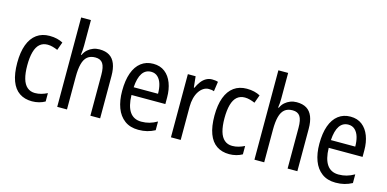

<svg xmlns="http://www.w3.org/2000/svg" viewBox="-73 -1164 3176 1577"><g transform="rotate(15 1515.5 -375.0)"><path d="M245 10Q182 10 137.5 -20Q93 -50 70 -111.5Q47 -173 47 -265Q47 -356 70.5 -419Q94 -482 139 -514.5Q184 -547 248 -547Q283 -547 311.5 -540Q340 -533 362 -521L337 -452Q316 -461 294 -467Q272 -473 251 -473Q211 -473 184.5 -450Q158 -427 145 -380.5Q132 -334 132 -266Q132 -199 145 -153.5Q158 -108 185 -85Q212 -62 251 -62Q279 -62 305 -69.5Q331 -77 355 -89V-18Q333 -5 304 2.5Q275 10 245 10Z M541 -543Q541 -522 539.5 -502Q538 -482 535 -464H541Q553 -491 573.5 -509Q594 -527 619 -536.5Q644 -546 672 -546Q724 -546 757 -525.5Q790 -505 806.5 -463.5Q823 -422 823 -360V0H740V-347Q740 -414 720.5 -443.5Q701 -473 657 -473Q615 -473 589.5 -452Q564 -431 552.5 -387.5Q541 -344 541 -278V0H458V-760H541Z M1130 -546Q1189 -546 1229 -515Q1269 -484 1289.5 -430Q1310 -376 1310 -308V-252H1022Q1024 -157 1057.5 -109Q1091 -61 1156 -61Q1192 -61 1224 -70Q1256 -79 1289 -98V-24Q1257 -7 1223.5 1.5Q1190 10 1149 10Q1079 10 1032 -25Q985 -60 962 -121.5Q939 -183 939 -265Q939 -355 961.5 -417.5Q984 -480 1027 -513Q1070 -546 1130 -546ZM1130 -478Q1082 -478 1055 -438Q1028 -398 1023 -318H1230Q1230 -363 1219.5 -399Q1209 -435 1186.5 -456.5Q1164 -478 1130 -478Z M1629 -547Q1641 -547 1654.5 -545.5Q1668 -544 1680 -540L1668 -457Q1658 -461 1646.5 -462.5Q1635 -464 1623 -464Q1599 -464 1578 -450.5Q1557 -437 1541 -412.5Q1525 -388 1516.5 -354.5Q1508 -321 1508 -282V0H1425V-537H1491L1501 -443H1506Q1520 -474 1538 -497.5Q1556 -521 1579 -534Q1602 -547 1629 -547Z M1922 10Q1859 10 1814.5 -20Q1770 -50 1747 -111.5Q1724 -173 1724 -265Q1724 -356 1747.5 -419Q1771 -482 1816 -514.5Q1861 -547 1925 -547Q1960 -547 1988.5 -540Q2017 -533 2039 -521L2014 -452Q1993 -461 1971 -467Q1949 -473 1928 -473Q1888 -473 1861.5 -450Q1835 -427 1822 -380.5Q1809 -334 1809 -266Q1809 -199 1822 -153.5Q1835 -108 1862 -85Q1889 -62 1928 -62Q1956 -62 1982 -69.5Q2008 -77 2032 -89V-18Q2010 -5 1981 2.5Q1952 10 1922 10Z M2218 -543Q2218 -522 2216.5 -502Q2215 -482 2212 -464H2218Q2230 -491 2250.5 -509Q2271 -527 2296 -536.5Q2321 -546 2349 -546Q2401 -546 2434 -525.5Q2467 -505 2483.5 -463.5Q2500 -422 2500 -360V0H2417V-347Q2417 -414 2397.5 -443.5Q2378 -473 2334 -473Q2292 -473 2266.5 -452Q2241 -431 2229.5 -387.5Q2218 -344 2218 -278V0H2135V-760H2218Z M2807 -546Q2866 -546 2906 -515Q2946 -484 2966.5 -430Q2987 -376 2987 -308V-252H2699Q2701 -157 2734.5 -109Q2768 -61 2833 -61Q2869 -61 2901 -70Q2933 -79 2966 -98V-24Q2934 -7 2900.5 1.5Q2867 10 2826 10Q2756 10 2709 -25Q2662 -60 2639 -121.5Q2616 -183 2616 -265Q2616 -355 2638.5 -417.5Q2661 -480 2704 -513Q2747 -546 2807 -546ZM2807 -478Q2759 -478 2732 -438Q2705 -398 2700 -318H2907Q2907 -363 2896.5 -399Q2886 -435 2863.5 -456.5Q2841 -478 2807 -478Z"/></g></svg>

Font: Noto Sans Khmer Condensed
Style: Regular
Weight: 400
Width: 3
Designer: Danh Hong and the Monotype Design Team
Foundry: Monotype Imaging Inc.
Version: Version 2.004